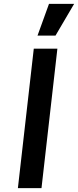

<svg xmlns="http://www.w3.org/2000/svg" viewBox="-20 -965 400 985"><path d="M192.9 0H71.8L153.3 -715.3H274.4ZM172.4 -782.2 231.4 -945.3H360.4L264.6 -782.2Z"/></svg>

Font: Proza Libre
Style: Medium Italic
Weight: 500
Designer: Jasper de Waard
Foundry: Jasper de Waard
Version: Version 1.000; ttfautohint (v1.4.1.8-43bc)